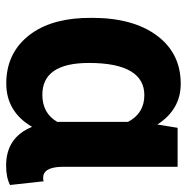

<svg xmlns="http://www.w3.org/2000/svg" viewBox="-12 -566 588 603"><g transform="rotate(90 281.5 -264.0)"><path d="M380.9 -528.3 370.6 -464.8C338.9 -513.7 296.4 -538.1 242.7 -538.1C178.7 -538.1 128.4 -513.2 91.3 -463.4C54.2 -413.6 35.6 -345.7 35.6 -260.3L36.1 -230.5C39.6 -155.8 59.6 -97.2 96.2 -54.7C132.8 -11.7 181.6 9.8 241.7 9.8C300.8 9.8 346.2 -17.1 377.9 -71.3C399.9 -17.1 440.4 10.3 499.5 10.3C523.9 10.3 544.4 6.3 560.5 -2L548.8 -107.9C546.4 -106.4 542.5 -106 538.1 -106C516.1 -106 504.4 -125 503.4 -163.6V-528.3ZM177.2 -250C177.2 -369.6 213.9 -423.8 278.3 -423.8C316.4 -423.8 344.2 -406.7 362.3 -372.6V-150.4C344.2 -119.1 315.9 -103.5 277.3 -103.5C210.4 -103.5 177.2 -152.3 177.2 -250Z"/></g></svg>

Font: Roboto
Style: Bold
Weight: 700
Designer: Google
Version: Version 2.137; 2017